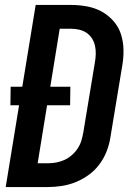

<svg xmlns="http://www.w3.org/2000/svg" viewBox="-20 -755 540 775"><path d="M3 0 57 -330H22L23 -405H70L124 -735H267Q300 -735 332 -729Q364 -723 391 -708Q418 -693 438.5 -669.5Q459 -646 468.5 -616Q478 -586 478.5 -553Q479 -520 473 -487L426 -203Q422 -175 411.5 -147Q401 -119 383 -94Q365 -69 340 -50.5Q315 -32 287 -20.5Q259 -9 230 -4.5Q201 0 173 0ZM132 -96H173Q190 -96 206.5 -99Q223 -102 239 -109Q255 -116 269 -128Q283 -140 293 -155Q303 -170 308 -186Q313 -202 316 -219L363 -503Q366 -520 366.5 -537Q367 -554 363.5 -570Q360 -586 351.5 -599.5Q343 -613 330 -622Q317 -631 300.5 -635Q284 -639 267 -639H221L183 -405H264L263 -330H170Z"/></svg>

Font: Iosevka Term Curly
Style: Bold Italic
Weight: 700
Italic angle: -9°
Designer: Belleve Invis
Foundry: Belleve Invis
Version: Version 32.3.0